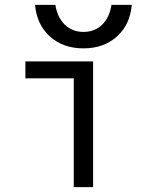

<svg xmlns="http://www.w3.org/2000/svg" viewBox="-20 -774 590 794"><path d="M285 0V-450H85V-520H365V0ZM325 -574Q241 -574 186.5 -623Q132 -672 125 -754H209Q217 -702 248 -672Q279 -642 325 -642Q372 -642 402.5 -672Q433 -702 441 -754H525Q518 -672 463.5 -623Q409 -574 325 -574Z"/></svg>

Font: M PLUS Code Latin SemiExpanded
Style: Regular
Weight: 400
Width: 6
Designer: Coji Morishita
Foundry: UNDERFOREST DESIGN
Version: Version 1.002; ttfautohint (v1.8.3)